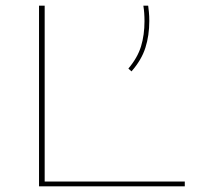

<svg xmlns="http://www.w3.org/2000/svg" viewBox="-20 -659 724 679"><path d="M138 0H118V-639H138ZM129 -17H633.5V0H129ZM504 -639Q505 -631 506.5 -616.8Q508 -602.5 508 -585Q508 -533.5 494.2 -490.2Q480.5 -447 445 -406.5L434 -416.5Q466.5 -455 478.8 -495.2Q491 -535.5 491 -584Q491 -599.5 490 -613Q489 -626.5 487 -639Z"/></svg>

Font: Anek Latin Expanded Thin
Style: Regular
Weight: 250
Width: 7
Designer: Yesha Goshar
Foundry: Ek Type
Version: Version 1.003